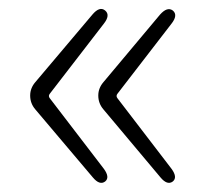

<svg xmlns="http://www.w3.org/2000/svg" viewBox="-20 -487 469 420"><path d="M210 -90Q198 -81 183 -99L57 -248Q46 -261 46 -278Q46 -294 57 -307L182 -455Q198 -474 210 -464Q222 -454 207 -435L89 -282Q85 -277 89 -272L207 -118Q221 -99 210 -90ZM358 -90Q346 -81 331 -99L206 -248Q195 -261 195 -278Q195 -294 206 -307L330 -455Q346 -473 358 -464Q370 -454 355 -435L237 -282Q233 -277 237 -272L355 -118Q369 -99 358 -90Z"/></svg>

Font: Resource Han Rounded JP ExtraLight
Style: Regular
Weight: 250
Designer: Cyano Hao (round all glyphs); Ryoko NISHIZUKA 西塚涼子 (kana, bopomofo & ideographs); Paul D. Hunt (Latin, Greek & Cyrillic)
Foundry: Cyano Hao
Version: 0.990